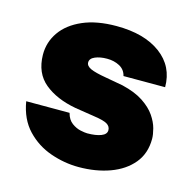

<svg xmlns="http://www.w3.org/2000/svg" viewBox="-85 -612 706 706"><g transform="rotate(15 268.0 -258.5)"><path d="M273 10Q219 10 166 -8.5Q113 -27 74.5 -67.5Q36 -108 25 -174H190Q196.5 -149 213 -137Q229.5 -125 246.5 -121.5Q263.5 -118 272 -118Q304.5 -118 324.5 -125.8Q344.5 -133.5 344.5 -149Q344.5 -163.5 331 -171.8Q317.5 -180 282.5 -185L206 -197Q132 -210.5 86.5 -248Q41 -285.5 40 -355Q39.5 -403 66.8 -442Q94 -481 146.8 -504Q199.5 -527 275 -527Q381 -527 443 -481Q505 -435 505 -356H346.5Q341 -379.5 320 -390.8Q299 -402 272.5 -402Q245.5 -402 226.8 -394Q208 -386 208 -371Q208 -357.5 226 -349.2Q244 -341 285.5 -334L352 -322Q402 -310 432.8 -289.5Q463.5 -269 479.8 -245.2Q496 -221.5 502 -198.8Q508 -176 508 -160Q508 -104.5 476.8 -66.8Q445.5 -29 392.2 -9.5Q339 10 273 10Z"/></g></svg>

Font: Public Sans Black
Style: Regular
Weight: 900
Designer: The Public Sans Project Authors: Dan O. Williams and USWDS (Libre Franklin designed by Pablo Impallari and Rodrigo Fuenz
Version: Version 1.007